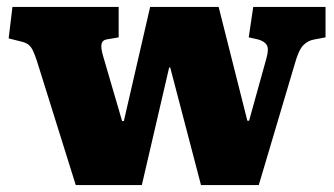

<svg xmlns="http://www.w3.org/2000/svg" viewBox="-20 -535 966 555"><path d="M199 0 86 -361Q80 -379 74.5 -390Q69 -401 61.5 -406.5Q54 -412 41 -415L5 -424L16 -515H323V-427L288 -421Q276 -419 273.5 -408Q271 -397 278 -373L333 -185H338L414 -515H612L695 -186H700L750 -366Q758 -394 751 -405Q744 -416 726 -421L699 -427L712 -515H921V-427L889 -421Q870 -418 856.5 -404Q843 -390 832 -350L728 0H561L472 -340H469L390 0Z"/></svg>

Font: Literata ExtraBold
Style: Regular
Weight: 800
Designer: Latin by Veronika Burian and Jose Scaglione. Greek by Irene Vlachou. Cyrillic by Vera Evstafieva.
Foundry: TypeTogether
Version: Version 3.103;gftools[0.9.29]